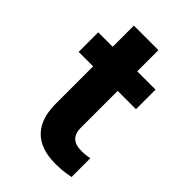

<svg xmlns="http://www.w3.org/2000/svg" viewBox="-201 -746 841 841"><g transform="rotate(45 219.0 -325.5)"><path d="M304.6 10Q255.4 10 222.2 -2.1Q189 -14.2 168.4 -34.3Q147.8 -54.4 137 -79Q126.2 -103.6 122.4 -128.3Q118.6 -153 118.6 -174.6V-661.2H270.6V-178.8Q270.6 -146 288.4 -128.1Q306.2 -110.2 347 -110.2Q365.4 -110.2 380 -112.9Q394.6 -115.6 394.6 -115.6V0.8Q394.6 0.8 367.7 5.4Q340.8 10 304.6 10ZM384 -408.8H29V-530H384Z"/></g></svg>

Font: Be Vietnam Pro Variable Thin
Style: Regular
Weight: 100
Designer: Lam Bao, Tony Le, Vietanh Nguyen
Foundry: Yellow Type Foundry
Version: Version 1.002